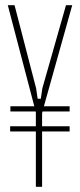

<svg xmlns="http://www.w3.org/2000/svg" viewBox="-20 -719 308 739"><path d="M119 -379 125 -339H137L143 -379L234 -699H258L149 -310H248V-290H144L142 -284V-233H248V-213H142V0H118V-213H19V-233H118V-286L117 -290H20V-310H112L10 -699H36Z"/></svg>

Font: Moniqa Thin Paragraph
Style: Regular
Weight: 100
Designer: Rajesh Rajput
Foundry: Rajesh Rajput
Version: Version 1.000